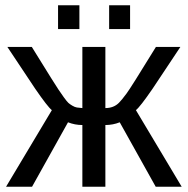

<svg xmlns="http://www.w3.org/2000/svg" viewBox="-20 -705 709 725"><path d="M291 0V-232.9Q262.7 -232.9 236.8 -243.2L101.1 0H2.9L175.8 -289.1Q159.7 -301.8 112.8 -370.1L7.8 -527.8H100.1L171.9 -412.1Q191.4 -381.3 200.4 -367.4Q209.5 -353.5 221.2 -337.4Q232.9 -321.3 238.3 -316.4Q243.7 -311.5 253.2 -305.9Q262.7 -300.3 270.3 -299.1Q277.8 -297.9 291 -296.9V-527.8H377.9V-296.9Q409.2 -296.9 429.2 -316.9Q439.9 -327.6 458 -352.1Q472.2 -370.6 568.8 -527.8H661.1L556.2 -370.1Q509.3 -301.8 493.2 -289.1L666 0H567.9L432.1 -243.2Q406.2 -232.9 377.9 -232.9V0ZM471.2 -595.2H392.1V-685.1H471.2ZM279.8 -595.2H199.2V-685.1H279.8Z"/></svg>

Font: Libra Sans Modern
Style: Regular
Weight: 400
Foundry: Stefan Peev, Context Ltd
Version: Version 1.000